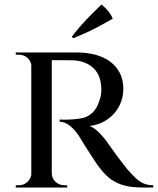

<svg xmlns="http://www.w3.org/2000/svg" viewBox="-20 -833 701 853"><path d="M198 -600H320Q365 -600 403 -590Q441 -580 469 -559.5Q497 -539 512.5 -508.5Q528 -478 528 -437Q528 -398 510 -362.5Q492 -327 458 -303Q424 -279 378 -273Q399 -266 423 -241Q447 -216 462 -193Q464 -191 476 -173.5Q488 -156 506.5 -131.5Q525 -107 544 -83Q565 -59 581.5 -43Q598 -27 617 -18.5Q636 -10 661 -10V0H613Q558 0 522 -12Q486 -24 462 -45Q438 -66 420 -91Q414 -98 401 -118Q388 -138 373.5 -160.5Q359 -183 347 -202Q335 -221 332 -227Q314 -255 291.5 -273.5Q269 -292 245 -292V-302Q245 -302 258 -301.5Q271 -301 291 -302Q317 -303 342.5 -307.5Q368 -312 390 -331.5Q412 -351 424 -393Q427 -402 429 -415.5Q431 -429 430 -445Q428 -476 418 -498Q408 -520 390.5 -534.5Q373 -549 351.5 -556.5Q330 -564 305 -565Q268 -566 239.5 -565.5Q211 -565 208 -566Q208 -566 205.5 -574.5Q203 -583 200.5 -591.5Q198 -600 198 -600ZM210 -600V0H119V-600ZM122 -64 131 0H50V-10Q51 -10 57 -10Q63 -10 64 -10Q87 -10 103 -26Q119 -42 120 -64ZM122 -537H120Q119 -560 103 -575Q87 -590 64 -590Q63 -590 57 -590Q51 -590 50 -590V-600H131ZM207 -64H210Q210 -41 226.5 -25.5Q243 -10 266 -10Q266 -10 271.5 -10Q277 -10 278 -10L279 0H197ZM299 -670Q318 -695 340.5 -720.5Q363 -746 386.5 -769.5Q410 -793 431 -813Q447 -800 460 -784.5Q473 -769 481 -750Q453 -734 423.5 -718Q394 -702 364.5 -688.5Q335 -675 306 -663Z"/></svg>

Font: Cinzel Medium
Style: Regular
Weight: 500
Designer: Natanael Gama
Version: Version 2.000